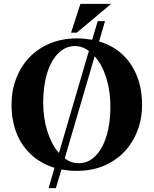

<svg xmlns="http://www.w3.org/2000/svg" viewBox="-20 -880 800 1000"><path d="M233 100 264 -6Q193 -28 142.5 -74.5Q92 -121 66 -187.5Q40 -254 40 -335Q40 -409 64.5 -472Q89 -535 133.5 -581.5Q178 -628 241 -654Q304 -680 380 -680Q401 -680 421 -678Q441 -676 460 -673L489 -770H527L496 -664Q568 -643 618 -596Q668 -549 694 -482.5Q720 -416 720 -335Q720 -261 695.5 -198Q671 -135 626.5 -88.5Q582 -42 519.5 -16Q457 10 380 10Q359 10 339 8Q319 6 300 3L271 100ZM287 -83 443 -615Q409 -640 370 -640Q322 -640 284.5 -603.5Q247 -567 226 -500.5Q205 -434 205 -345Q205 -263 227.5 -194Q250 -125 287 -83ZM390 -30Q439 -30 476 -66.5Q513 -103 534 -169.5Q555 -236 555 -325Q555 -407 533 -476Q511 -545 473 -587L317 -55Q351 -30 390 -30ZM559 -860 380 -710H350L399 -860Z"/></svg>

Font: Brygada 1918
Style: Bold
Weight: 700
Designer: Mateusz Machalski | Borys Kosmynka | Przemek Hoffer
Foundry: NIEPODLEGLA 2018
Version: Version 3.006